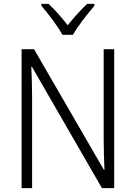

<svg xmlns="http://www.w3.org/2000/svg" viewBox="-20 -967 698 987"><path d="M301 -788H355C379 -832 431 -897 465 -937V-947H428C392 -913 359 -876 328 -837C299 -875 262 -917 230 -947H193V-937C227 -898 277 -832 301 -788ZM567 0V-714H513V-251C513 -203 515 -139 517 -94H514L155 -714H91V0H145V-466C145 -524 143 -575 141 -624H144L504 0Z"/></svg>

Font: Noto Sans Gujarati UI SemiCondensed Light
Style: Regular
Weight: 300
Width: 4
Designer: Jelle Bosma - Monotype Design Team, Universal Thirst
Foundry: Monotype Imaging Inc.
Version: Version 2.106